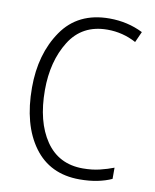

<svg xmlns="http://www.w3.org/2000/svg" viewBox="-83 -787 693 861"><g transform="rotate(10 263.5 -357.0)"><path d="M346 -673Q416 -673 477 -640L499 -689Q429 -724 346 -724Q203 -724 130 -618Q57 -512 57 -359Q57 -190 130 -90Q203 10 338 10Q383 10 419.5 2.5Q456 -5 484 -18V-69Q456 -58 421 -49.5Q386 -41 344 -41Q234 -41 175 -127.5Q116 -214 116 -358Q116 -489 173.5 -581Q231 -673 346 -673Z"/></g></svg>

Font: Noto Sans UI SemiCondensed Light
Style: Regular
Weight: 300
Width: 4
Designer: Monotype Design Team
Foundry: Monotype Imaging Inc.
Version: Version 1.901